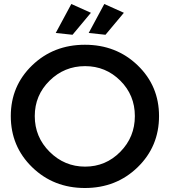

<svg xmlns="http://www.w3.org/2000/svg" viewBox="-20 -932 850 961"><path d="M337 -912 435 -868 343 -758 259 -767ZM502 -912 600 -868 508 -758 424 -767ZM776 -351Q776 -199 669 -95Q562 9 405 9Q248 9 141 -95Q34 -199 34 -351Q34 -502 141 -605Q248 -708 405 -708Q562 -708 669 -605Q776 -502 776 -351ZM406 -601Q302 -601 228 -528Q154 -455 154 -351Q154 -246 228.5 -172Q303 -98 406 -98Q509 -98 582 -172Q655 -246 655 -351Q655 -456 582 -528.5Q509 -601 406 -601Z"/></svg>

Font: Montserrat-Arabic
Style: Regular
Weight: 400
Designer: Mohamed Gaber
Foundry: Kief Type Foundry
Version: Version 5.008;PS 005.008;hotconv 1.0.88;makeotf.lib2.5.64775